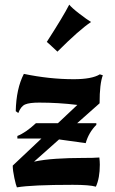

<svg xmlns="http://www.w3.org/2000/svg" viewBox="-20 -798 497 829"><path d="M350 -180 235 -196 127 -100Q169 -109 223 -112.5Q277 -116 332.5 -116Q388 -116 409 -118Q411 -100 411 -87Q411 -29 394 8Q367 0 294 0Q117 0 53 11Q49 3 42 -29.5Q35 -62 35 -83L159 -200H55V-211Q91 -225 135 -266H230L314 -345Q232 -355 149 -355Q107 -355 88.5 -347Q70 -339 59 -310L48 -318Q50 -415 83 -479Q194 -456 298 -456Q377 -456 411 -477L424 -473Q410 -437 410 -352L313 -266H396V-259Q363 -226 350 -180ZM182 -617Q253 -727 279 -778Q290 -764 322.5 -739Q355 -714 373 -703Q322 -669 228 -575Q219 -583 206 -595.5Q193 -608 182 -617Z"/></svg>

Font: NewRocker
Style: Regular
Weight: 400
Designer: Pablo Impallari, Brenda Gallo, Rodrigo Fuenzalida
Foundry: Pablo Impallari, Brenda Gallo, Rodrigo Fuenzalida
Version: Version 1.000